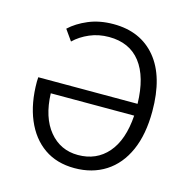

<svg xmlns="http://www.w3.org/2000/svg" viewBox="-101 -767 858 876"><g transform="rotate(15 327.5 -328.5)"><path d="M326 12Q242 12 182.5 -29.5Q123 -71 91 -147Q59 -223 59 -325Q59 -330 59.5 -335.5Q60 -341 60 -346H529Q526 -473 474 -540Q422 -607 325 -607Q276 -607 234 -589Q192 -571 162 -542L126 -593Q160 -625 212 -647Q264 -669 330 -669Q458 -669 530.5 -581.5Q603 -494 603 -330Q603 -221 569 -144.5Q535 -68 472.5 -28Q410 12 326 12ZM326 -50Q413 -50 466.5 -111.5Q520 -173 528 -290H134Q138 -177 190.5 -113.5Q243 -50 326 -50Z"/></g></svg>

Font: Assistant
Style: Regular
Weight: 400
Designer: Hebrew By Ben Nathan, Latin by Paul Hunt
Version: Version 3.000